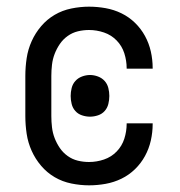

<svg xmlns="http://www.w3.org/2000/svg" viewBox="-20 -548 540 576"><path d="M247 8Q221 8 194 2.5Q167 -3 144 -16.5Q121 -30 103.5 -50.5Q86 -71 75 -95.5Q64 -120 60 -146.5Q56 -173 56 -200V-320Q56 -347 60 -373.5Q64 -400 75 -424.5Q86 -449 103.5 -469.5Q121 -490 144 -503.5Q167 -517 194 -522.5Q221 -528 247 -528Q272 -528 297 -523.5Q322 -519 344.5 -508Q367 -497 385 -479.5Q403 -462 415 -440Q427 -418 432.5 -393.5Q438 -369 438 -344V-342H360V-343Q360 -366 353 -388Q346 -410 330 -426.5Q314 -443 292 -450.5Q270 -458 247 -458Q230 -458 213.5 -454Q197 -450 183 -440Q169 -430 159.5 -416Q150 -402 144 -386.5Q138 -371 136 -354Q134 -337 134 -320V-200Q134 -183 136 -166Q138 -149 144 -133.5Q150 -118 159.5 -104Q169 -90 183 -80Q197 -70 213.5 -66Q230 -62 247 -62Q270 -62 292 -69.5Q314 -77 330 -93.5Q346 -110 353 -132Q360 -154 360 -177V-178H438V-176Q438 -151 432.5 -126.5Q427 -102 415 -80Q403 -58 385 -40.5Q367 -23 344.5 -12Q322 -1 297 3.5Q272 8 247 8ZM250 -198Q238 -198 226 -202Q214 -206 206 -215Q198 -224 195 -236Q192 -248 192 -260Q192 -272 195 -284Q198 -296 206 -305Q214 -314 226 -318.5Q238 -323 250 -323Q262 -323 274 -318.5Q286 -314 294 -305Q302 -296 305 -284Q308 -272 308 -260Q308 -248 305 -236Q302 -224 294 -215Q286 -206 274 -202Q262 -198 250 -198Z"/></svg>

Font: Iosevka Algr
Style: Regular
Weight: 400
Monospace: yes
Designer: Belleve Invis
Foundry: Belleve Invis
Version: Version 26.0.2; ttfautohint (v1.8.3)